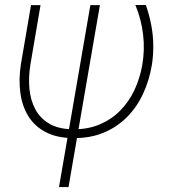

<svg xmlns="http://www.w3.org/2000/svg" viewBox="-20 -549 693 777"><path d="M105.5 -528.3H144L103 -287.6Q94.7 -236.8 99.1 -189.7Q103.5 -142.6 123.5 -105.7Q143.6 -68.8 181.4 -47.4Q219.2 -25.9 277.8 -25.9Q335.9 -25.4 383.3 -45.4Q430.7 -65.4 465.8 -100.8Q501 -136.2 523.4 -183.3Q545.9 -230.5 555.7 -285.6Q566.4 -347.2 559.1 -409.2Q551.8 -471.2 527.8 -528.8H570.3Q584 -488.8 591.8 -449Q599.6 -409.2 600.3 -368.9Q601.1 -328.6 594.7 -286.6Q584 -223.1 558.8 -169.2Q533.7 -115.2 493.7 -75Q453.6 -34.7 399.7 -12.2Q345.7 10.3 278.3 9.8Q211.4 9.8 165.8 -13.9Q120.1 -37.6 94.7 -78.9Q69.3 -120.1 62.3 -174.1Q55.2 -228 64.5 -288.6ZM345.7 -528.3H384.3L257.3 208H218.8Z"/></svg>

Font: Roboto ExtraLight
Style: Italic
Weight: 250
Designer: Christian Robertson
Foundry: Google
Version: Version 3.009; 2024